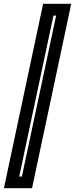

<svg xmlns="http://www.w3.org/2000/svg" viewBox="-42 -770 392 1004"><path d="M-21.5 214 183.5 -750H330.5L125.5 214ZM58.5 153H72.5L251.5 -688.5H237.5Z"/></svg>

Font: Tourney
Style: Bold Italic
Weight: 700
Italic angle: -12°
Version: Version 1.015